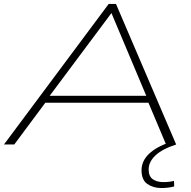

<svg xmlns="http://www.w3.org/2000/svg" viewBox="-51 -730 967 970"><path d="M-31 0 498 -710H535L839 0H788L699 -211H178L21 0ZM200 -246H688L512 -664ZM809 -12 839 0Q768 23 734 55.5Q700 88 700 126Q700 161 721 175.5Q742 190 774 190Q803 190 828 184L829 212Q799 220 764 220Q723 220 693.5 199.5Q664 179 664 130Q664 84 701 48Q738 12 809 -12Z"/></svg>

Font: Georama ExtraExtended ExtraLight
Style: Italic
Weight: 200
Width: 8
Italic angle: -9°
Designer: Jean-Baptiste Levee
Foundry: Production Type
Version: Version 1.000